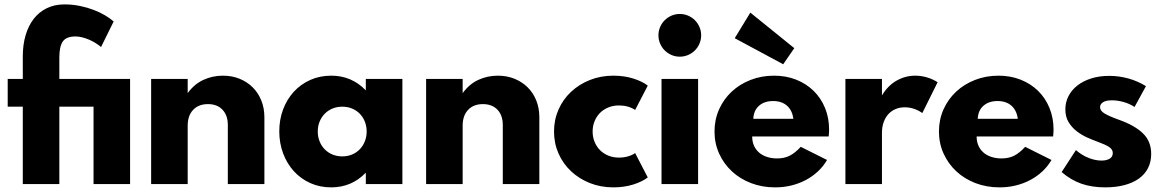

<svg xmlns="http://www.w3.org/2000/svg" viewBox="-20 -815 5141 850"><path d="M80.9 0V-342.7H14.1V-465.5H80.9V-565.5Q80.9 -616.8 93.4 -659.1Q105.9 -701.4 129.3 -731.6Q152.7 -761.8 187 -778.6Q221.4 -795.5 265 -795.5Q301.4 -795.5 334.1 -788.6Q366.8 -781.8 394.8 -771.1Q422.7 -760.5 445.2 -747Q467.7 -733.6 483.2 -720L427.3 -606.8Q417.3 -615.5 403.9 -623.9Q390.5 -632.3 375.5 -638.9Q360.5 -645.5 344.8 -649.5Q329.1 -653.6 314.1 -653.6Q273.6 -653.6 258.2 -631.6Q242.7 -609.5 242.7 -560.9V-465.5H555.9V0H394.1V-342.7H242.7V0Z M649.1 0V-465.5H810.9V-402.7Q840 -442.7 880.5 -461.4Q920.9 -480 966.8 -480Q1006.8 -480 1040.5 -466.4Q1074.1 -452.7 1098.6 -428.4Q1123.2 -404.1 1136.8 -370.2Q1150.5 -336.4 1150.5 -295.9V0H988.6V-261.4Q988.6 -304.5 965 -329.3Q941.4 -354.1 900.5 -354.1Q859.1 -354.1 835 -328.6Q810.9 -303.2 810.9 -258.2V0Z M1216.4 -233.6Q1216.4 -285.9 1233.4 -330.9Q1250.5 -375.9 1280.9 -409.1Q1311.4 -442.3 1353.6 -461.1Q1395.9 -480 1446.4 -480Q1536.8 -480 1599.5 -415V-465.5H1761.4V0H1599.5V-50.5Q1536.8 14.5 1446.4 14.5Q1395.9 14.5 1353.6 -4.5Q1311.4 -23.6 1280.9 -57Q1250.5 -90.5 1233.4 -135.9Q1216.4 -181.4 1216.4 -233.6ZM1386.8 -232.7Q1386.8 -209.1 1395 -188.9Q1403.2 -168.6 1417.7 -153.9Q1432.3 -139.1 1452 -130.9Q1471.8 -122.7 1495.5 -122.7Q1518.6 -122.7 1538.4 -130.9Q1558.2 -139.1 1572.5 -153.9Q1586.8 -168.6 1595 -188.9Q1603.2 -209.1 1603.2 -232.7Q1603.2 -256.8 1595 -277Q1586.8 -297.3 1572.5 -311.8Q1558.2 -326.4 1538.4 -334.5Q1518.6 -342.7 1495.5 -342.7Q1471.8 -342.7 1452 -334.5Q1432.3 -326.4 1417.7 -311.6Q1403.2 -296.8 1395 -276.8Q1386.8 -256.8 1386.8 -232.7Z M1866.4 0V-465.5H2028.2V-402.7Q2057.3 -442.7 2097.7 -461.4Q2138.2 -480 2184.1 -480Q2224.1 -480 2257.7 -466.4Q2291.4 -452.7 2315.9 -428.4Q2340.5 -404.1 2354.1 -370.2Q2367.7 -336.4 2367.7 -295.9V0H2205.9V-261.4Q2205.9 -304.5 2182.3 -329.3Q2158.6 -354.1 2117.7 -354.1Q2076.4 -354.1 2052.3 -328.6Q2028.2 -303.2 2028.2 -258.2V0Z M2695.5 14.5Q2639.5 14.5 2591.6 -4.5Q2543.6 -23.6 2508.2 -56.8Q2472.7 -90 2452.7 -135.2Q2432.7 -180.5 2432.7 -232.7Q2432.7 -285 2452.7 -330.2Q2472.7 -375.5 2508.2 -408.6Q2543.6 -441.8 2591.6 -460.9Q2639.5 -480 2695.5 -480Q2742.7 -480 2783 -467.5Q2823.2 -455 2847.7 -435.9L2791.8 -328.2Q2778.2 -337.7 2759.5 -343Q2740.9 -348.2 2720.5 -348.2Q2694.5 -348.2 2673 -339.3Q2651.4 -330.5 2636.1 -315Q2620.9 -299.5 2612.3 -278.4Q2603.6 -257.3 2603.6 -232.7Q2603.6 -208.2 2612.3 -187Q2620.9 -165.9 2636.1 -150.5Q2651.4 -135 2673 -126.1Q2694.5 -117.3 2720.5 -117.3Q2740.9 -117.3 2759.5 -122.5Q2778.2 -127.7 2791.8 -137.3L2847.7 -29.5Q2823.2 -10.5 2783 2Q2742.7 14.5 2695.5 14.5Z M2989.5 -564.1Q2970 -564.1 2952.7 -571.6Q2935.5 -579.1 2922.7 -591.8Q2910 -604.5 2902.5 -621.8Q2895 -639.1 2895 -658.6Q2895 -678.2 2902.5 -695.5Q2910 -712.7 2922.7 -725.5Q2935.5 -738.2 2952.7 -745.7Q2970 -753.2 2989.5 -753.2Q3009.1 -753.2 3026.4 -745.7Q3043.6 -738.2 3056.4 -725.5Q3069.1 -712.7 3076.6 -695.5Q3084.1 -678.2 3084.1 -658.6Q3084.1 -639.1 3076.6 -621.8Q3069.1 -604.5 3056.4 -591.8Q3043.6 -579.1 3026.4 -571.6Q3009.1 -564.1 2989.5 -564.1ZM2908.6 0V-465.5H3070.5V0Z M3411.4 14.5Q3354.1 14.5 3305 -4.3Q3255.9 -23.2 3220 -56.6Q3184.1 -90 3163.6 -135.2Q3143.2 -180.5 3143.2 -232.7Q3143.2 -285.5 3163.4 -330.7Q3183.6 -375.9 3219.1 -409.1Q3254.5 -442.3 3302.7 -461.1Q3350.9 -480 3406.8 -480Q3460 -480 3504.8 -462.3Q3549.5 -444.5 3582 -412.7Q3614.5 -380.9 3632.5 -337Q3650.5 -293.2 3650.5 -241.4Q3650.5 -234.5 3650 -227.7Q3649.5 -220.9 3648.6 -210.9H3310Q3310 -188.6 3317.7 -170.7Q3325.5 -152.7 3340 -140Q3354.5 -127.3 3375 -120.5Q3395.5 -113.6 3420.5 -113.6Q3451.8 -113.6 3475.7 -125.5Q3499.5 -137.3 3525 -165L3641.4 -106.8Q3625 -78.6 3600.9 -56.1Q3576.8 -33.6 3547.3 -18Q3517.7 -2.3 3483.4 6.1Q3449.1 14.5 3411.4 14.5ZM3492.3 -289.1Q3487.3 -326.8 3463.9 -347.3Q3440.5 -367.7 3402.7 -367.7Q3363.6 -367.7 3340 -346.6Q3316.4 -325.5 3315 -289.1ZM3447.3 -530.5 3232.7 -645.9 3301.8 -759.1 3496.4 -601.8Z M3722.7 0V-465.5H3884.5V-392.7Q3910.9 -436.4 3949.5 -458.2Q3988.2 -480 4031.8 -480Q4059.5 -480 4085.7 -471.8Q4111.8 -463.6 4130.9 -450.9L4063.2 -314.5Q4046.8 -326.4 4026.6 -333.2Q4006.4 -340 3985 -340Q3964.1 -340 3945.7 -332.5Q3927.3 -325 3913.6 -310.5Q3900 -295.9 3892.3 -274.8Q3884.5 -253.6 3884.5 -226.8V0Z M4405 14.5Q4347.7 14.5 4298.6 -4.3Q4249.5 -23.2 4213.6 -56.6Q4177.7 -90 4157.3 -135.2Q4136.8 -180.5 4136.8 -232.7Q4136.8 -285.5 4157 -330.7Q4177.3 -375.9 4212.7 -409.1Q4248.2 -442.3 4296.4 -461.1Q4344.5 -480 4400.5 -480Q4453.6 -480 4498.4 -462.3Q4543.2 -444.5 4575.7 -412.7Q4608.2 -380.9 4626.1 -337Q4644.1 -293.2 4644.1 -241.4Q4644.1 -234.5 4643.6 -227.7Q4643.2 -220.9 4642.3 -210.9H4303.6Q4303.6 -188.6 4311.4 -170.7Q4319.1 -152.7 4333.6 -140Q4348.2 -127.3 4368.6 -120.5Q4389.1 -113.6 4414.1 -113.6Q4445.5 -113.6 4469.3 -125.5Q4493.2 -137.3 4518.6 -165L4635 -106.8Q4618.6 -78.6 4594.5 -56.1Q4570.5 -33.6 4540.9 -18Q4511.4 -2.3 4477 6.1Q4442.7 14.5 4405 14.5ZM4485.9 -289.1Q4480.9 -326.8 4457.5 -347.3Q4434.1 -367.7 4396.4 -367.7Q4357.3 -367.7 4333.6 -346.6Q4310 -325.5 4308.6 -289.1Z M4872.7 14.5Q4814.1 14.5 4767.7 -1.6Q4721.4 -17.7 4680 -53.2L4743.2 -150.5Q4770 -127.3 4799.8 -115.7Q4829.5 -104.1 4856.8 -104.1Q4878.6 -104.1 4892.5 -112.5Q4906.4 -120.9 4906.4 -137.3Q4906.4 -153.2 4890.7 -163.9Q4875 -174.5 4840.9 -186.8Q4818.6 -195 4793.4 -206.1Q4768.2 -217.3 4746.6 -234.1Q4725 -250.9 4710.7 -274.3Q4696.4 -297.7 4696.4 -330.9Q4696.4 -362.3 4710.2 -389.3Q4724.1 -416.4 4749.5 -436.4Q4775 -456.4 4810.7 -467.7Q4846.4 -479.1 4890.5 -479.1Q4934.1 -479.1 4975.7 -467.5Q5017.3 -455.9 5053.2 -433.6L5002.7 -341.4Q4980.9 -355.9 4954.3 -363.4Q4927.7 -370.9 4902.3 -370.9Q4875.9 -370.9 4863 -362.3Q4850 -353.6 4850 -340.5Q4850 -324.5 4870.5 -312.3Q4890.9 -300 4935.5 -284.1Q5004.1 -259.5 5040.2 -224.3Q5076.4 -189.1 5076.4 -133.6Q5076.4 -98.2 5062.3 -70.7Q5048.2 -43.2 5021.8 -24.3Q4995.5 -5.5 4957.7 4.5Q4920 14.5 4872.7 14.5Z"/></svg>

Font: Spartan ExtBd
Style: Regular
Weight: 800
Designer: Matt Bailey, Mirko Velimirovic
Foundry: Matt Bailey
Version: Version 1.005